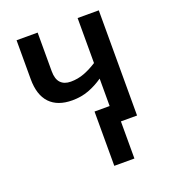

<svg xmlns="http://www.w3.org/2000/svg" viewBox="-134 -639 820 928"><g transform="rotate(-20 276.0 -175.0)"><path d="M481 -541V0H397.9V190.9H294.4V-88.4H372.1V-229.5Q336.9 -205.1 298.1 -190.4Q259.3 -175.8 212.9 -175.8Q137.7 -175.8 97.9 -217.5Q58.1 -259.3 58.1 -341.3V-541H166.5V-342.3Q166.5 -301.8 184.8 -282.5Q203.1 -263.2 236.8 -263.2Q273.4 -263.2 306.6 -275.9Q339.8 -288.6 372.1 -309.6V-541Z"/></g></svg>

Font: Open Sans SemiCondensed SemiBold
Style: Regular
Weight: 600
Width: 4
Designer: Monotype Design Team
Foundry: Monotype Imaging Inc.
Version: Version 3.000